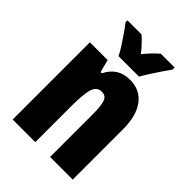

<svg xmlns="http://www.w3.org/2000/svg" viewBox="-222 -869 972 972"><g transform="rotate(45 264.5 -383.0)"><path d="M328 -563Q400 -563 440 -510Q480 -457 480 -360V0H318V-308Q318 -363 309 -391Q300 -419 270 -419Q236 -419 224 -383Q212 -347 212 -253V0H50V-553H177L195 -485H204Q242 -563 328 -563ZM202 -606Q194 -624 176 -652Q158 -680 138.5 -708Q119 -736 106 -752V-766H207Q222 -753 239 -735Q256 -717 275 -693Q315 -742 345 -766H444V-752Q430 -733 412 -706Q394 -679 377 -652.5Q360 -626 349 -606Z"/></g></svg>

Font: Noto Sans Kannada ExtraCondensed Black
Style: Regular
Weight: 900
Width: 2
Designer: Jelle Bosma - Monotype Design Team
Foundry: Monotype Imaging Inc.
Version: Version 2.005; ttfautohint (v1.8.4.7-5d5b)